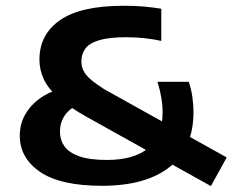

<svg xmlns="http://www.w3.org/2000/svg" viewBox="-20 -622 788 650"><path d="M694 8 278.5 -223.5Q214.5 -259 178.5 -290.8Q142.5 -322.5 128 -354.2Q113.5 -386 113.5 -420Q113.5 -505.5 183.5 -554Q253.5 -602.5 399.5 -602.5Q436.5 -602.5 467.5 -599.8Q498.5 -597 526 -592.5V-483.5Q502 -489 471 -492.5Q440 -496 408.5 -496Q349.5 -496 316 -486Q282.5 -476 269 -457.5Q255.5 -439 255.5 -414Q255.5 -397.5 262.5 -383Q269.5 -368.5 286.2 -353.8Q303 -339 332 -320.5L747.5 -89ZM325.5 7Q184.5 7 115.8 -40Q47 -87 47 -162.5Q47 -201.5 64.5 -233Q82 -264.5 112 -286.8Q142 -309 181 -320.5L249.5 -271.5Q216 -255 199.5 -231.5Q183 -208 183 -176Q183 -148.5 198 -127Q213 -105.5 248 -93Q283 -80.5 342.5 -80.5Q433 -80.5 481.8 -120.2Q530.5 -160 530.5 -242.5Q530.5 -266 525.8 -293.2Q521 -320.5 513 -345H619Q627.5 -320.5 631.2 -294Q635 -267.5 635 -243Q635 -120 554.2 -56.5Q473.5 7 325.5 7Z"/></svg>

Font: Encode Sans SC Expanded SemiBold
Style: Regular
Weight: 600
Width: 7
Designer: Multiple Designers
Foundry: Impallari Type
Version: Version 3.002